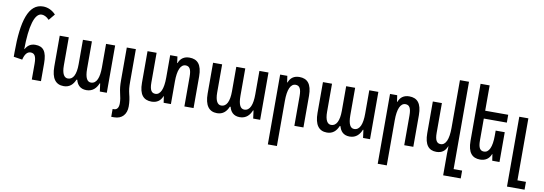

<svg xmlns="http://www.w3.org/2000/svg" viewBox="-68 -1252 5604 1979"><g transform="rotate(10 2733.5 -263.0)"><path d="M268 0H364V-186C364 -310 326 -359 243 -359C192 -359 162 -335 140 -296H137C139 -533 178 -677 253 -677C274 -677 304 -667 332 -636L386 -701C351 -739 304 -762 253 -762C101 -762 44 -575 44 -248V-199L135 -185C148 -241 172 -273 208 -273C249 -273 268 -244 268 -167Z M602 10C664 10 700 -26 722 -79H730C742 -31 773 10 840 10C909 10 945 -35 964 -83H969L980 0H1053V-495H958V-248C958 -145 934 -75 873 -75C835 -75 810 -111 810 -209V-495H716V-238C716 -133 687 -75 632 -75C593 -75 568 -113 568 -201V-495H473V-173C473 -48 519 10 602 10Z M1175 -158C1175 -95 1179 -64 1188 -23C1198 17 1204 52 1204 85C1204 130 1186 154 1154 154H1141V236H1171C1254 236 1300 181 1300 100C1300 50 1293 10 1283 -27C1273 -68 1270 -96 1270 -158V-495H1175Z M1830 -505C1776 -505 1736 -479 1718 -428H1714L1705 -495H1629V-259C1629 -141 1600 -76 1547 -76C1507 -76 1487 -106 1487 -183V-495H1392V-164C1392 -40 1439 10 1522 10C1577 10 1616 -17 1635 -67H1638L1648 0H1724V-236C1724 -354 1752 -419 1805 -419C1846 -419 1865 -388 1865 -311V0H1961V-331C1961 -456 1913 -505 1830 -505Z M2207 10C2269 10 2305 -26 2327 -79H2335C2347 -31 2378 10 2445 10C2514 10 2550 -35 2569 -83H2574L2585 0H2658V-495H2563V-248C2563 -145 2539 -75 2478 -75C2440 -75 2415 -111 2415 -209V-495H2321V-238C2321 -133 2292 -75 2237 -75C2198 -75 2173 -113 2173 -201V-495H2078V-173C2078 -48 2124 10 2207 10Z M2780 236H2875V-236C2875 -354 2903 -419 2956 -419C2997 -419 3016 -388 3016 -311V0H3111V-331C3111 -456 3063 -505 2981 -505C2926 -505 2887 -479 2869 -428H2865L2855 -495H2780Z M3357 10C3419 10 3455 -26 3477 -79H3485C3497 -31 3528 10 3595 10C3664 10 3700 -35 3719 -83H3724L3735 0H3808V-495H3713V-248C3713 -145 3689 -75 3628 -75C3590 -75 3565 -111 3565 -209V-495H3471V-238C3471 -133 3442 -75 3387 -75C3348 -75 3323 -113 3323 -201V-495H3228V-173C3228 -48 3274 10 3357 10Z M3930 236H4025V-236C4025 -354 4053 -419 4106 -419C4147 -419 4166 -388 4166 -311V0H4261V-331C4261 -456 4213 -505 4131 -505C4076 -505 4037 -479 4019 -428H4015L4005 -495H3930Z M4710 154V-760H4615V-259C4615 -141 4586 -76 4533 -76C4493 -76 4473 -106 4473 -183V-495H4378V-164C4378 -40 4425 10 4502 10C4560 10 4595 -17 4614 -67H4617C4616 -41 4615 -16 4615 9V236H4799V154Z M5163 -312H5068V-259C5068 -141 5039 -78 4986 -78C4946 -78 4926 -107 4926 -184V-413H5167V-495H4926V-760H4831V-164C4831 -40 4878 10 4961 10C5016 10 5055 -17 5074 -67H5077L5087 0H5163Z M5283 236H5467V154H5378V-495H5283Z"/></g></svg>

Font: Noto Sans Armenian ExtraCondensed Medium
Style: Regular
Weight: 500
Width: 2
Designer: Monotype Design Team
Foundry: Monotype Imaging Inc.
Version: Version 2.008